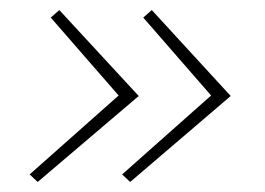

<svg xmlns="http://www.w3.org/2000/svg" viewBox="-20 -402 528 382"><path d="M256 -211 55 -40 39 -55 216 -212 81 -367 98 -382ZM439 -211 239 -40 223 -55 400 -212 265 -367 282 -382Z"/></svg>

Font: Ysabeau Extralight
Style: Italic
Weight: 200
Italic angle: -12°
Designer: Christian Thalmann (Catharsis Fonts)
Version: Version 0.003